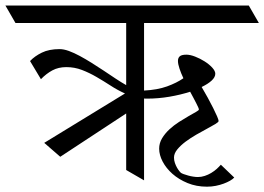

<svg xmlns="http://www.w3.org/2000/svg" viewBox="-62 -665 975 708"><path d="M403.3 -246.6 160.2 -86.9 101.1 -138.2 398.9 -320.3Q371.6 -332.5 345.7 -349.4Q319.8 -366.2 293.7 -381.3Q267.6 -396.5 240.2 -407Q212.9 -417.5 182.6 -417.5Q153.3 -417.5 131.1 -405.5Q108.9 -393.6 88.9 -373L48.8 -439.9Q65.9 -458 92.3 -470.9Q118.7 -483.9 157.7 -483.9Q172.9 -483.9 191.9 -477.1Q210.9 -470.2 232.2 -458.7Q253.4 -447.3 276.1 -433.1Q298.8 -418.9 321 -404.1Q343.3 -389.2 364.3 -375.2Q385.3 -361.3 403.3 -351.1V-580.1H-4.9L-42 -644.5H855.5L892.6 -580.1H469.2V-331.1Q518.1 -333.5 554 -346.4Q589.8 -359.4 614.3 -376.5Q605.5 -395 599.9 -411.9Q594.2 -428.7 594.2 -440.4Q594.2 -451.7 601.1 -457.5Q607.9 -463.4 625.5 -463.4Q639.2 -463.4 657.5 -456.3Q675.8 -449.2 692.4 -438.7Q709 -428.2 720.5 -415.8Q731.9 -403.3 731.9 -393.1Q731.9 -380.4 718.5 -367.9Q705.1 -355.5 681.6 -344.2Q692.9 -325.2 704.1 -304.7Q715.3 -284.2 724.1 -266.6Q732.9 -249 738.5 -236.1Q744.1 -223.1 744.1 -218.8Q744.1 -214.8 731.9 -207.5Q719.7 -200.2 701.4 -190.4Q683.1 -180.7 661.9 -168.5Q640.6 -156.2 622.3 -142.6Q604 -128.9 591.8 -114Q579.6 -99.1 579.6 -84Q579.6 -73.7 583 -64Q586.4 -54.2 590.8 -46.6Q595.2 -39.1 599.4 -33.9Q603.5 -28.8 605 -27.8Q608.4 -25.4 616 -22.7Q623.5 -20 632.3 -17.6Q641.1 -15.1 650.6 -13.7Q660.2 -12.2 667.5 -12.2Q680.7 -12.2 693.1 -16.4Q705.6 -20.5 716.6 -27.1Q727.5 -33.7 736.6 -41.7Q745.6 -49.8 752.4 -57.6L801.8 -10.3Q796.4 -4.4 786.1 1.5Q775.9 7.3 762.7 12.2Q749.5 17.1 733.6 20.3Q717.8 23.4 701.2 23.4Q662.1 23.4 629.6 10Q597.2 -3.4 574 -23.9Q550.8 -44.4 537.8 -69.1Q524.9 -93.8 524.9 -116.7Q524.9 -137.2 535.6 -155Q546.4 -172.9 562.7 -188Q579.1 -203.1 598.1 -215.3Q617.2 -227.5 633.5 -236.8Q649.9 -246.1 660.6 -252.2Q671.4 -258.3 671.4 -261.2Q671.4 -263.7 668.7 -269.8Q666 -275.9 661.6 -284.4Q657.2 -293 651.4 -304Q645.5 -314.9 639.2 -326.7Q604 -315.4 562.7 -308.3Q521.5 -301.3 480.5 -301.3Q477.5 -301.3 474.6 -301.3Q471.7 -301.3 469.2 -301.8V0L403.3 -38.1Z"/></svg>

Font: Kurinto Seri
Style: Regular
Weight: 400
Designer: Kurinto was developed by Clint Goss from a range of fonts that are compatible with the SIL Open Font License Version 1.1
Foundry: Clinton F. Goss
Version: Version 2.196; July 25, 2020